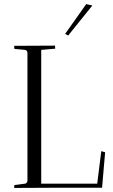

<svg xmlns="http://www.w3.org/2000/svg" viewBox="-20 -925 557 946"><path d="M115.2 -33.2V-666Q113.3 -677.7 103 -679.2L50.8 -684.1Q50.8 -687 50.3 -691.9Q49.8 -696.8 49.8 -699.2L251 -700.2Q251 -699.2 251.5 -692.4Q252 -685.5 252 -685.1L183.1 -679.2V-20H459L479 -180.2L498 -174.8L482.9 0H251L49.8 1Q49.8 -1.5 50.3 -6.1Q50.8 -10.7 50.8 -13.2L103 -20Q112.8 -21.5 115.2 -33.2ZM404.8 -904.8 435.1 -897.9 315.9 -750 300.8 -757.8Z"/></svg>

Font: Antic Didone
Style: Regular
Weight: 400
Designer: Santiago Orozco
Foundry: Santiago Orozco
Version: Version 2.000